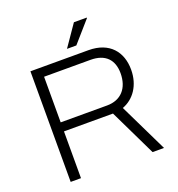

<svg xmlns="http://www.w3.org/2000/svg" viewBox="-152 -993 1040 1119"><g transform="rotate(-20 368.0 -434.0)"><path d="M340 -736H398L511 -865L510 -868H431ZM95 0H159V-290H463L603 0H674L528 -301C599 -327 650 -397 650 -495C650 -604 586 -686 455 -686H95ZM159 -346V-629H447C539 -629 585 -579 585 -496C585 -403 533 -346 447 -346Z"/></g></svg>

Font: Archivo ExtraLight
Style: Regular
Weight: 200
Designer: Hector Gatti
Foundry: Omnibus-Type
Version: Version 2.001